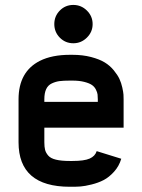

<svg xmlns="http://www.w3.org/2000/svg" viewBox="-20 -730 565 763"><path d="M267.6 -512.2Q308.6 -512.2 342 -503.4Q375.5 -494.6 396.2 -481.9Q417 -469.2 432.1 -450.7Q447.3 -432.1 454.6 -416.5Q461.9 -400.9 466.1 -381.8Q470.2 -362.8 470.7 -353.8Q471.2 -344.7 471.2 -335.4V-222.7H156.2V-164.6Q156.2 -146 159.2 -134.5Q162.1 -123 171.6 -111.8Q181.2 -100.6 202.4 -95.5Q223.6 -90.3 257.8 -90.3H267.6Q314.9 -90.3 336.4 -99.9Q357.9 -109.4 364.3 -129.4L461.9 -99.1Q453.1 -69.3 433.1 -47.4Q413.1 -25.4 391.8 -14.4Q370.6 -3.4 343.8 3.2Q316.9 9.8 300.5 11Q284.2 12.2 267.6 12.2H257.8Q53.7 12.2 53.7 -164.6V-335.4Q53.7 -445.3 138.7 -488.3Q186.5 -512.2 257.8 -512.2ZM257.8 -409.7Q232.4 -409.7 217 -407.7Q201.7 -405.8 186.3 -398.7Q170.9 -391.6 163.6 -376Q156.2 -360.4 156.2 -335.4V-325.2H368.7V-335.4Q368.7 -346.7 367.7 -354.7Q366.7 -362.8 361.1 -374Q355.5 -385.3 345.2 -392.3Q335 -399.4 315.2 -404.5Q295.4 -409.7 267.6 -409.7ZM271.5 -710.4Q302.7 -710.4 325.4 -688Q348.1 -665.5 348.1 -634.3Q348.1 -603 325.4 -580.6Q302.7 -558.1 271.5 -558.1Q239.7 -558.1 217.8 -580.3Q195.8 -602.5 195.8 -634.3Q195.8 -666 217.8 -688.2Q239.7 -710.4 271.5 -710.4Z"/></svg>

Font: Anka/Coder Condensed
Style: Bold
Weight: 700
Width: 4
Monospace: yes
Version: Version 001.100